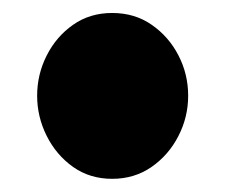

<svg xmlns="http://www.w3.org/2000/svg" viewBox="-20 -255 340 290"><path d="M149.4 15.1Q115.7 15.1 90.3 -2.9Q64.9 -21 50.5 -49.8Q36.1 -78.6 36.1 -110.4Q36.1 -142.6 50.5 -171.1Q64.9 -199.7 90.3 -217.5Q115.7 -235.4 149.4 -235.4Q183.6 -235.4 209.2 -217.5Q234.9 -199.7 249.5 -171.4Q264.2 -143.1 264.2 -110.4Q264.2 -78.1 249.5 -49.6Q234.9 -21 209 -2.9Q183.1 15.1 149.4 15.1Z"/></svg>

Font: Caprasimo
Style: Regular
Weight: 400
Designer: The DocRepair Project, Phaedra Charles, Flavia Zimbardi
Foundry: Google
Version: Version 1.001